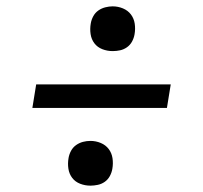

<svg xmlns="http://www.w3.org/2000/svg" viewBox="-20 -643 640 605"><path d="M335 -482Q318 -482 302.5 -488Q287 -494 277.5 -506.5Q268 -519 265.5 -535.5Q263 -552 266 -569Q268 -581 274 -592Q280 -603 290 -610Q300 -617 312 -620Q324 -623 335 -623Q352 -623 367.5 -616.5Q383 -610 392.5 -597.5Q402 -585 404.5 -568.5Q407 -552 404 -535Q402 -523 396 -512Q390 -501 380 -494Q370 -487 358.5 -484.5Q347 -482 335 -482ZM82 -303 94 -377H518L506 -303ZM265 -58Q248 -58 232.5 -64Q217 -70 207.5 -82.5Q198 -95 195.5 -111.5Q193 -128 196 -145Q198 -157 204 -168Q210 -179 220 -186Q230 -193 241.5 -196Q253 -199 265 -199Q282 -199 297.5 -192.5Q313 -186 322.5 -173.5Q332 -161 334.5 -144.5Q337 -128 334 -111Q332 -99 326 -88Q320 -77 310 -70Q300 -63 288 -60.5Q276 -58 265 -58Z"/></svg>

Font: Iosevka Curly Extended
Style: Italic
Weight: 400
Width: 7
Italic angle: -9°
Monospace: yes
Designer: Belleve Invis
Foundry: Belleve Invis
Version: Version 11.1.0; ttfautohint (v1.8.3)